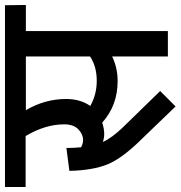

<svg xmlns="http://www.w3.org/2000/svg" viewBox="-17 -697 726 772"><g transform="rotate(-90 346.0 -311.0)"><path d="M711 -654 712 -570H607V1H505V-223Q459 -201 406 -201Q308 -201 239 -263Q215 -255 193 -255Q178 -255 161 -260Q178 -224 218 -182L366 -30L304 32L177 -100Q96 -181 71.5 -241Q47 -301 45 -395L137 -407Q137 -375 140 -348Q153 -340 170 -340Q192 -340 212 -359Q232 -378 232 -416Q232 -492 185 -571H-20V-654ZM505 -312V-570H289Q334 -493 334 -408Q334 -351 306 -311Q352 -285 407 -285Q465 -285 505 -312Z"/></g></svg>

Font: Martel Sans DemiBold
Style: Regular
Weight: 600
Designer: Dan Reynolds and Mathieu Réguer
Foundry: Dan Reynolds and Mathieu Réguer
Version: Version 1.001;PS 001.001;hotconv 1.0.70;makeotf.lib2.5.58329